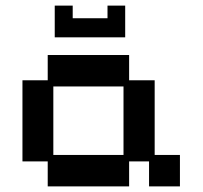

<svg xmlns="http://www.w3.org/2000/svg" viewBox="-20 -652 722 684"><path d="M150 12V-77H60V-366H150V-456H440V-366H531V-100H621V12H511V-77H440V12ZM170 -100H420V-344H170ZM175 -519V-632H239V-587H363V-632H426V-519Z"/></svg>

Font: Pixelify Sans Medium
Style: Regular
Weight: 500
Designer: Stefie Justprince
Foundry: Typecalism Foundryline
Version: Version 1.000;February 13, 2025;FontCreator 15.0.0.3015 64-b